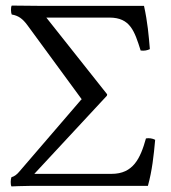

<svg xmlns="http://www.w3.org/2000/svg" viewBox="-20 -666 614 688"><path d="M372 -603C447 -603 462 -554 484 -485C497 -483 509 -486 517 -490C513 -538 509 -586 496 -645H123L22 -646C18 -640 19 -620 22 -614C46 -610 61 -599 78 -576L273 -310L271 -309L50 -52C41 -41 32 -34 21 -31C18 -24 17 -5 21 2C21 2 64 0 92 0H510C525 -54 531 -109 536 -165C527 -170 514 -172 503 -170C483 -98 457 -43 380 -43H103L363 -323L364 -328L146 -603Z"/></svg>

Font: Libertinus Math
Style: Regular
Weight: 400
Designer: Philipp H. Poll, Khaled Hosny
Foundry: Caleb Maclennan
Version: Version 7.050;RELEASE